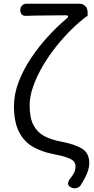

<svg xmlns="http://www.w3.org/2000/svg" viewBox="-20 -816 506 1030"><path d="M415 174Q408 188 392.5 192.5Q377 197 363 190Q334 178 352 148Q370 126 377.5 110.5Q385 95 385 77Q385 60 375 49Q365 38 338 28.5Q311 19 259 9Q204 -2 157.5 -28Q111 -54 83 -106.5Q55 -159 55 -247Q55 -312 80.5 -378Q106 -444 148 -506.5Q190 -569 240 -623Q290 -677 338 -717Q347 -725 345 -729.5Q343 -734 332 -734Q280 -733 228 -733Q176 -733 122 -731Q89 -729 89 -763Q89 -777 98.5 -786.5Q108 -796 122 -796H406Q425 -796 437.5 -783.5Q450 -771 450 -751V-729H446Q405 -699 362 -656.5Q319 -614 279 -563.5Q239 -513 207.5 -458.5Q176 -404 157.5 -351Q139 -298 139 -251Q139 -184 159.5 -145Q180 -106 217.5 -86Q255 -66 305 -57Q383 -42 421 -18Q459 6 459 60Q459 105 415 174Z"/></svg>

Font: Chiron GoRound TC N
Style: Regular
Weight: 350
Designer: Ryoko NISHIZUKA 西塚涼子 (kana, bopomofo & ideographs); Paul D. Hunt (Latin, Greek & Cyrillic); Sandoll Communications 산돌커뮤니
Foundry: Adobe
Version: Version 1.000;hotconv 1.1.1;makeotfexe 2.6.0